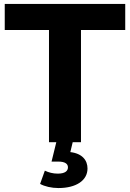

<svg xmlns="http://www.w3.org/2000/svg" viewBox="-20 -720 658 972"><path d="M390 0V-568H614V-700H4V-568H228V0H265L241 98H275C310 98 324 110 324 127C324 146 309 159 272 159C248 159 226 153 207 144L183 211C206 224 241 232 276 232C365 232 423 194 423 133C423 92 397 57 336 50L348 0Z"/></svg>

Font: AWKNG-Font
Style: Bold
Weight: 700
Designer: Awakening Church
Foundry: Awakening Church
Version: Version 1.700;PS 001.700;hotconv 1.0.88;makeotf.lib2.5.64775